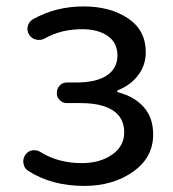

<svg xmlns="http://www.w3.org/2000/svg" viewBox="-20 -577 550 609"><path d="M247.1 12.7Q143.6 12.7 69.3 -35.2Q56.6 -43 54.7 -58.6Q53.7 -61.5 53.7 -64.5Q53.7 -76.2 60.5 -85.9Q68.4 -97.7 82.5 -100.1Q96.7 -102.5 108.4 -94.7Q165 -59.6 239.3 -59.6Q296.9 -59.6 335.4 -86.4Q374 -113.3 374 -157.2Q374 -203.1 338.4 -226.6Q302.7 -250 235.4 -250H192.4Q178.7 -250 169.4 -259.3Q160.2 -268.6 160.2 -282.2Q160.2 -295.9 169.4 -305.7Q178.7 -315.4 192.4 -315.4H221.7Q286.1 -315.4 319.3 -337.9Q352.5 -360.4 352.5 -400.9Q352.5 -441.4 321.8 -462.9Q291 -484.4 240.2 -484.4Q173.8 -484.4 122.1 -455.1Q109.4 -448.2 95.2 -451.2Q81.1 -454.1 73.2 -465.8Q64.5 -478.5 67.9 -493.2Q71.3 -507.8 84 -515.6Q156.2 -556.6 245.1 -556.6Q329.1 -556.6 385.7 -519Q442.4 -481.4 442.4 -411.1Q442.4 -371.1 418.9 -339.4Q395.5 -307.6 354.5 -291Q351.6 -290 351.6 -287.6Q351.6 -285.2 354.5 -284.2Q405.3 -271.5 435.5 -237.8Q465.8 -204.1 465.8 -150.4Q465.8 -77.1 401.9 -32.2Q337.9 12.7 247.1 12.7Z"/></svg>

Font: Gen Jyuu GothicX Regular
Style: Regular
Weight: 400
Designer: [Source Han Sans]
Ryoko NISHIZUKA  (kana & ideographs); Paul D. Hunt (Latin, Greek & Cyrillic); Wenlong ZHANG  (bopomofo
Version: Version 1.002.20150607